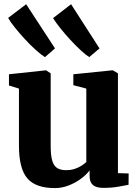

<svg xmlns="http://www.w3.org/2000/svg" viewBox="-20 -902 674 932"><path d="M481.5 10Q447 10 431 -4Q415 -18 415 -47V-75Q399.5 -54 372.8 -34.2Q346 -14.5 313.5 -1.8Q281 11 246.5 11Q152.5 11 112.2 -36.8Q72 -84.5 72 -195V-472L23.5 -487V-541.5L201 -560.5H204L226 -546V-193.5Q226 -150 233 -124.2Q240 -98.5 256.2 -87.2Q272.5 -76 300.5 -76Q324.5 -76 343.5 -82.5Q362.5 -89 376.5 -98.2Q390.5 -107.5 399 -115.5V-472L336 -488.5V-541.5L523 -560.5H528L552.5 -546V-61.5L604.5 -60L604 -5Q586 -1.5 554.2 4.2Q522.5 10 481.5 10ZM197.5 -625Q180.5 -635.5 154.2 -659Q128 -682.5 101 -711.8Q74 -741 52 -768.5Q30 -796 19.5 -815L107 -881.5L247 -667L198.5 -625ZM413 -625Q396 -635.5 371.2 -658.5Q346.5 -681.5 320.2 -710Q294 -738.5 272 -766.2Q250 -794 237.5 -814L325 -881.5L463 -667L413.5 -625Z"/></svg>

Font: Merriweather 36pt ExtraBold
Style: Regular
Weight: 800
Designer: Eben Sorkin
Foundry: Eben Sorkin
Version: Version 2.100